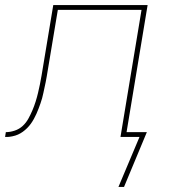

<svg xmlns="http://www.w3.org/2000/svg" viewBox="-51 -540 671 757"><path d="M416 197 499 0H424L507 -501H177L133 -237Q131 -226 129 -215.5Q127 -205 124.5 -194.5Q122 -184 120 -173.5Q118 -163 115 -152.5Q112 -142 108.5 -132Q105 -122 101 -111.5Q97 -101 92.5 -91Q88 -81 82.5 -71Q77 -61 70.5 -52Q64 -43 56 -35Q48 -27 39 -20.5Q30 -14 20 -9.5Q10 -5 -2.5 -2.5Q-15 0 -22 0H-31L-28 -19Q-11 -19 7 -25Q25 -31 38.5 -43.5Q52 -56 61 -72.5Q70 -89 77 -105.5Q84 -122 89.5 -139.5Q95 -157 99 -174Q103 -191 106.5 -208Q110 -225 113 -243L159 -520H531L448 -19H528L438 197Z"/></svg>

Font: Iosevka Aile Thin
Style: Italic
Weight: 100
Italic angle: -9°
Designer: Belleve Invis
Foundry: Belleve Invis
Version: Version 31.1.0; ttfautohint (v1.8.4)